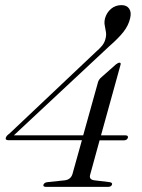

<svg xmlns="http://www.w3.org/2000/svg" viewBox="-20 -729 555 749"><path d="M362.5 -409Q366 -420 376.5 -428.5L432.5 -478Q441 -484.5 446 -484.5Q453 -484.5 450 -475.5L374 -201H469Q481 -201 479 -192Q476 -181.5 462.5 -181.5H368.5L332 -48.5Q325.5 -28 349 -25.5L407.5 -18.5Q419.5 -16.5 417 -9Q414 0 401.5 0H160Q147 0 149.5 -8.5Q152.5 -17 165.5 -18.5L232 -25.5Q255.5 -28 262.5 -49.5L299.5 -182H14Q-1 -182 3 -192.5Q5.5 -200 17 -208L354.5 -527Q368 -538.5 377.8 -550.2Q387.5 -562 391 -576Q395.5 -591 393.2 -604.2Q391 -617.5 388.5 -630.5Q386 -643.5 390 -658.5Q396.5 -680.5 413.5 -694.8Q430.5 -709 454 -709Q474.5 -709 484 -695Q493.5 -681 487.5 -657Q481 -629.5 461.8 -604.8Q442.5 -580 404 -546.5L34 -201H304.5Z"/></svg>

Font: Fraunces 72pt S000 Light
Style: Italic
Weight: 300
Italic angle: -16°
Version: Version 1.000; ttfautohint (v1.8.3)